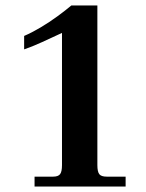

<svg xmlns="http://www.w3.org/2000/svg" viewBox="-20 -680 531 700"><path d="M106 0V-36H174Q192 -36 199 -45Q206 -54 206 -78V-560Q172 -544 133.5 -526.5Q95 -509 68 -500V-549Q96 -561 128 -580Q160 -599 190 -621Q220 -643 240 -660H335V-78Q335 -54 342 -45Q349 -36 369 -36H438V0Z"/></svg>

Font: Frank Ruhl Libre SemiBold
Style: Regular
Weight: 600
Designer: Yanek Iontef
Foundry: Fontef
Version: Version 6.003;gftools[0.9.30]